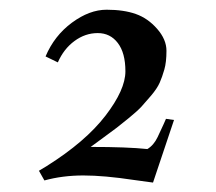

<svg xmlns="http://www.w3.org/2000/svg" viewBox="-20 -377 447 397"><path d="M99.6 -248 74.2 -260.3Q92.3 -303.2 128.7 -330.1Q165 -356.9 200.4 -356.9Q235.8 -356.9 260.7 -348.1Q285.6 -339.4 304.9 -317.4Q324.2 -295.4 324.2 -272Q324.2 -248.5 319.8 -233.2Q315.4 -217.8 310.1 -205.8Q304.7 -193.8 292.5 -179.4Q280.3 -165 272.5 -156.5Q264.6 -147.9 247.1 -133.5Q229.5 -119.1 221.9 -113.3Q214.4 -107.4 193.8 -92.5Q173.3 -77.6 167.5 -73.2Q243.7 -73.2 284.7 -68.8Q297.9 -76.7 305.9 -93.5Q314 -110.4 318.4 -120.4Q322.8 -130.4 323.2 -131.3L339.8 -128.9L296.4 0.5Q284.7 -1 256.8 -4.9Q195.3 -14.2 152.3 -14.2Q109.4 -14.2 71.8 -3.9L60.5 -23.9L76.7 -33.7Q156.7 -84 198 -137.7Q239.3 -191.4 239.3 -229.5Q239.3 -267.6 223.6 -288.1Q208 -308.6 182.1 -308.6Q156.2 -308.6 134 -292.2Q111.8 -275.9 99.6 -248Z"/></svg>

Font: Niconne
Style: Regular
Weight: 400
Designer: Vernon Adams
Foundry: Vernon Adams
Version: Version 1.002